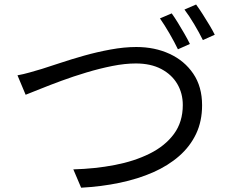

<svg xmlns="http://www.w3.org/2000/svg" viewBox="-20 -845 1040 868"><path d="M59 -504.5Q86.4 -509.5 113.7 -517.3Q141 -525.2 169.2 -533.4Q201.1 -543.3 251 -560Q301 -576.7 359.7 -593.3Q418.5 -609.9 480.2 -621.2Q541.9 -632.5 596.2 -632.5Q679.7 -632.5 746.8 -601.5Q814 -570.5 853.8 -511.8Q893.6 -453.1 893.6 -369.2Q893.6 -297.1 866.6 -240Q839.5 -182.9 789.9 -139.5Q740.2 -96 672.4 -66.1Q604.5 -36.2 521.8 -18.8Q439 -1.4 346.8 3.6L311.5 -79.3Q409.6 -81.9 498.5 -99Q587.3 -116 656.8 -150.6Q726.3 -185.1 766.4 -239.4Q806.4 -293.7 806.4 -370.3Q806.4 -422.9 781.6 -465.3Q756.8 -507.7 709.3 -532.9Q661.7 -558.1 594.1 -558.1Q544.8 -558.1 487.2 -546.6Q429.6 -535.1 370.6 -517.3Q311.6 -499.6 257.9 -479.8Q204.1 -460 161.9 -442.9Q119.7 -425.9 95.9 -416.6ZM756.3 -784.5Q769.3 -766.5 784.4 -741.9Q799.5 -717.3 813.9 -692.3Q828.3 -667.3 838.5 -646.3L784.4 -622.1Q769.6 -653.1 746.4 -693.3Q723.1 -733.4 703.1 -761.8ZM866.5 -824.6Q880.1 -806.2 896 -781.3Q911.9 -756.4 926.8 -731.6Q941.7 -706.8 950.9 -688L897.2 -663.8Q881 -696.7 858.1 -735.2Q835.1 -773.8 813.9 -801.8Z"/></svg>

Font: Noto Sans HK Thin
Style: Regular
Weight: 100
Designer: Ryoko NISHIZUKA 西塚涼子 (kana, bopomofo & ideographs); Paul D. Hunt (Latin, Greek & Cyrillic); Sandoll Communications 산돌커뮤니
Foundry: Adobe
Version: Version 2.004-H2;hotconv 1.0.118;makeotfexe 2.5.65603